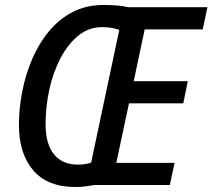

<svg xmlns="http://www.w3.org/2000/svg" viewBox="-20 -743 853 771"><path d="M283 8Q171 8 113.5 -59Q56 -126 56 -241Q56 -308 69.5 -376.5Q83 -445 110 -507.5Q137 -570 177.5 -618.5Q218 -667 272.5 -695Q327 -723 395 -723Q460 -723 495 -714H813L794 -625H561L517 -417H734L716 -328H498L447 -89H681L662 0H358Q342 3 323 5.5Q304 8 283 8ZM293 -82Q324 -82 346 -90L459 -623Q445 -628 428 -631Q411 -634 390 -634Q336 -634 294 -599.5Q252 -565 222.5 -508.5Q193 -452 178 -383Q163 -314 163 -245Q163 -165 196.5 -123.5Q230 -82 293 -82Z"/></svg>

Font: Noto Sans SemiCondensed Medium
Style: Italic
Weight: 500
Width: 4
Italic angle: -12°
Designer: Monotype Design Team
Foundry: Monotype Imaging Inc.
Version: Version 2.013; ttfautohint (v1.8.4.7-5d5b)